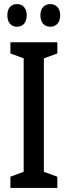

<svg xmlns="http://www.w3.org/2000/svg" viewBox="-20 -921 332 941"><path d="M16 -846C16 -809 36 -790 63 -790C91 -790 111 -809 111 -846C111 -882 91 -901 63 -901C36 -901 16 -883 16 -846ZM178 -846C178 -809 198 -790 227 -790C254 -790 275 -809 275 -846C275 -882 254 -901 227 -901C199 -901 178 -883 178 -846ZM261 0V-55L195 -79V-635L261 -659V-714H31V-659L96 -635V-79L31 -55V0Z"/></svg>

Font: Noto Sans Sinhala UI ExtraCondensed Medium
Style: Regular
Weight: 500
Width: 2
Designer: Jelle Bosma - Monotype Design Team
Foundry: Monotype Imaging Inc.
Version: Version 2.006